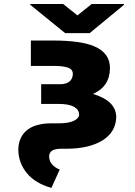

<svg xmlns="http://www.w3.org/2000/svg" viewBox="-20 -730 669 955"><path d="M235.8 204.5Q155.5 182.2 114 131.7Q72.4 81.3 71 15.6Q71.4 -18.5 83.5 -43.5Q95.5 -68.5 116.8 -84.7Q138.1 -100.9 168.1 -108.7Q198.2 -116.5 234.4 -116.5H268.5Q321 -116.5 346.9 -128.9Q372.9 -141.3 373.6 -160.5Q372.9 -185 347.7 -199Q322.4 -213.1 271.3 -213.1H184.7V-311.1H278.4Q295.5 -311.1 307.4 -315Q319.2 -318.9 327.1 -326Q334.9 -333.1 338.6 -342.7Q342.3 -352.3 342.3 -363.6Q341.3 -386.7 316.8 -394.2Q293 -402 250 -402H133.5V-528.4H250Q312.5 -528.1 363.5 -521.3Q414.4 -514.6 450.8 -498.8Q487.2 -483 507.1 -456.5Q527 -430 527 -390.6Q525.9 -299.4 442.5 -262.8Q556.5 -228.7 558.2 -149.1Q556.8 -73.5 489.7 -31.6Q422.9 9.9 308.2 9.9H282.7Q224.4 9.9 224.4 48.3Q225.1 91.6 277 113.6ZM426.1 -565.3H304L130.7 -706V-710.2H294L365.1 -653.4L436.1 -710.2H596.6V-706Z"/></svg>

Font: Linik Sans Black
Style: Regular
Weight: 900
Designer: Fonts by Rasmus Andersson / Changes by Cristiano Sobral with parts from Marc Monis
Foundry: rsms
Version: Version 3.020; ttfautohint (v1.6)